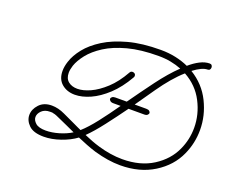

<svg xmlns="http://www.w3.org/2000/svg" viewBox="-115 -830 1274 1070"><g transform="rotate(20 522.5 -295.0)"><path d="M530 -255Q518 -255 511.5 -261Q505 -267 505 -272Q505 -278 511.5 -283.5Q518 -289 530 -289H598Q651 -364 706 -438Q761 -512 815 -564Q785 -576 751 -582.5Q717 -589 678 -589Q573 -589 496.5 -568.5Q420 -548 368.5 -515Q317 -482 287.5 -444.5Q258 -407 247 -374Q243 -361 241 -350.5Q239 -340 239 -330Q239 -296 260 -279Q281 -262 314 -262Q348 -262 390 -281Q432 -300 476 -340.5Q520 -381 557 -447Q562 -456 572 -456Q580 -456 585.5 -451.5Q591 -447 591 -439Q591 -434 588 -429Q548 -359 499.5 -314Q451 -269 402.5 -247.5Q354 -226 312 -226Q265 -226 234 -252.5Q203 -279 203 -328Q203 -355 213 -385Q226 -426 259.5 -468Q293 -510 349.5 -545.5Q406 -581 487.5 -603Q569 -625 678 -625Q726 -625 767.5 -616Q809 -607 844 -591Q874 -617 903.5 -632Q933 -647 960 -647Q969 -647 973 -641.5Q977 -636 977 -629Q977 -622 973 -616.5Q969 -611 960 -611Q928 -611 878 -573Q957 -525 996.5 -445Q1036 -365 1036 -280Q1036 -201 1004 -131Q967 -48 883 4.5Q799 57 684 57Q612 57 529 33Q500 24 472 13Q444 2 416 -10Q380 17 328 35Q276 53 229 53Q168 53 140.5 26Q113 -1 113 -34Q113 -68 140 -97Q167 -126 214 -126Q252 -126 292 -107Q332 -88 367 -72Q377 -67 388 -62Q399 -57 410 -52Q446 -84 488 -138Q530 -192 574 -255ZM540 -1Q615 21 683 21Q790 21 864.5 -26.5Q939 -74 972 -147Q1001 -210 1001 -280Q1001 -359 963 -432.5Q925 -506 849 -548Q818 -521 786.5 -484Q755 -447 725 -404Q710 -383 689.5 -353Q669 -323 645 -289H714Q727 -289 733 -283.5Q739 -278 739 -272Q739 -267 733 -261Q727 -255 714 -255H621Q577 -194 530.5 -133.5Q484 -73 446 -36Q469 -26 492.5 -17Q516 -8 540 -1ZM149 -35Q149 -16 167.5 0.5Q186 17 228 17Q264 17 305 5Q346 -7 378 -27Q354 -38 330 -49Q306 -60 281 -71Q266 -78 255 -82.5Q244 -87 236 -88Q231 -90 226 -90Q221 -90 216 -90Q185 -90 167 -72.5Q149 -55 149 -35Z"/></g></svg>

Font: Meow Script
Style: Regular
Weight: 400
Designer: Robert E. Leuschke
Foundry: Robert E. Leuschke
Version: Version 1.010; ttfautohint (v1.8.3)